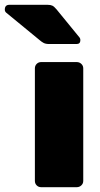

<svg xmlns="http://www.w3.org/2000/svg" viewBox="-93 -778 417 798"><path d="M78 0Q67 0 59.5 -7.5Q52 -15 52 -26V-494Q52 -505 59.5 -512.5Q67 -520 78 -520H226Q237 -520 245 -512.5Q253 -505 253 -494V-26Q253 -15 245 -7.5Q237 0 226 0ZM112 -595Q97 -595 88.5 -599.5Q80 -604 72 -611L-68 -726Q-73 -731 -73 -738Q-73 -758 -54 -758H105Q117 -758 124.5 -754.5Q132 -751 142 -739L236 -624Q241 -619 241 -611Q241 -595 225 -595Z"/></svg>

Font: Rubik Light ExtraBold
Style: Regular
Weight: 800
Version: Version 2.104